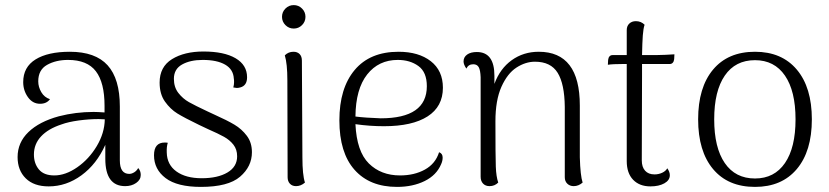

<svg xmlns="http://www.w3.org/2000/svg" viewBox="-20 -720 3252 753"><path d="M532 -34Q532 -15 514 -2.5Q496 10 471 10Q393 10 393 -97V-152Q359 -76 299.5 -32.5Q240 11 171 11Q113 11 81 -20.5Q49 -52 49 -104Q49 -161 91.5 -202Q134 -243 211 -264Q277 -281 347 -281Q362 -281 390 -279V-305Q390 -396 356 -440.5Q322 -485 247 -485Q199 -485 164.5 -465.5Q130 -446 130 -401Q130 -379 142 -358.5Q154 -338 176 -331Q163 -313 137 -313Q108 -313 89.5 -339Q71 -365 71 -398Q71 -457 119.5 -487Q168 -517 254 -517Q354 -517 402 -464Q450 -411 450 -302V-91Q450 -38 487 -38Q496 -38 506 -44Q516 -50 522 -61Q532 -50 532 -34ZM391 -252 367 -253Q329 -253 288.5 -247.5Q248 -242 221 -232Q169 -215 141 -185Q113 -155 113 -114Q113 -79 132.5 -55.5Q152 -32 193 -32Q237 -32 283 -64Q329 -96 359.5 -147Q390 -198 391 -252Z M584 -111Q584 -161 626 -161Q634 -161 638 -160Q633 -144 634 -122Q635 -74 672 -47.5Q709 -21 771 -21Q834 -21 872 -43.5Q910 -66 910 -107Q910 -134 895.5 -152.5Q881 -171 858.5 -183.5Q836 -196 797 -213L761 -230Q703 -258 675.5 -275Q648 -292 627 -321.5Q606 -351 606 -396Q606 -458 654.5 -488Q703 -518 778 -518Q859 -518 904 -491.5Q949 -465 949 -417Q949 -384 922 -377Q914 -375 909 -375Q905 -375 895 -377Q898 -388 898 -398Q898 -408 897 -412Q895 -448 863 -466.5Q831 -485 775 -485Q726 -485 694 -467Q662 -449 662 -411Q662 -378 679.5 -355.5Q697 -333 721 -319.5Q745 -306 794 -283L822 -270Q871 -248 899.5 -231Q928 -214 948 -187.5Q968 -161 968 -123Q968 -67 921.5 -27Q875 13 768 13Q675 13 629.5 -21.5Q584 -56 584 -111Z M1086 -654Q1086 -673 1099.5 -686.5Q1113 -700 1132 -700Q1151 -700 1164.5 -686.5Q1178 -673 1178 -654Q1178 -635 1164.5 -621.5Q1151 -608 1132 -608Q1113 -608 1099.5 -621.5Q1086 -635 1086 -654ZM1176 -4Q1160 10 1141 10Q1126 10 1117 0.5Q1108 -9 1108 -25L1107 -405Q1107 -470 1097 -503Q1111 -517 1131 -517Q1146 -517 1155 -508Q1164 -499 1164 -482L1166 -103Q1166 -34 1176 -4Z M1716 -102Q1716 -89 1710 -76Q1692 -33 1645.5 -10Q1599 13 1537 13Q1430 13 1370.5 -54Q1311 -121 1311 -248Q1311 -374 1371 -445.5Q1431 -517 1543 -517Q1622 -517 1669.5 -480Q1717 -443 1717 -376Q1717 -302 1657 -263.5Q1597 -225 1486 -225Q1430 -225 1374 -233Q1379 -126 1426.5 -79Q1474 -32 1549 -32Q1605 -32 1646.5 -55Q1688 -78 1702 -123Q1716 -118 1716 -102ZM1374 -263Q1413 -258 1473 -256Q1654 -256 1654 -382Q1654 -437 1621 -461Q1588 -485 1540 -485Q1465 -485 1420 -428Q1375 -371 1374 -263Z M2265 -4Q2249 10 2230 10Q2215 10 2205 0.5Q2195 -9 2195 -25V-301Q2194 -391 2167 -434.5Q2140 -478 2078 -478Q2041 -478 2005.5 -455Q1970 -432 1946.5 -379.5Q1923 -327 1923 -244Q1923 -106 1924.5 -66.5Q1926 -27 1934 -4Q1920 10 1900 10Q1884 10 1874.5 0Q1865 -10 1865 -27V-417Q1864 -445 1857.5 -456.5Q1851 -468 1836 -468Q1817 -468 1809 -451Q1798 -467 1798 -479Q1798 -496 1812 -506Q1826 -516 1850 -516Q1919 -516 1919 -423V-391Q1941 -451 1987 -484Q2033 -517 2093 -517Q2254 -517 2254 -306V-103Q2256 -31 2265 -4Z M2625 -507 2624 -488Q2623 -479 2618.5 -474Q2614 -469 2607 -469H2498V-427L2497 -91Q2497 -65 2510 -50.5Q2523 -36 2547 -36Q2563 -36 2577 -42.5Q2591 -49 2597 -60Q2607 -46 2607 -33Q2607 -13 2585.5 -1Q2564 11 2531 11Q2488 11 2463 -15Q2438 -41 2438 -88V-469H2424Q2383 -469 2364 -466L2365 -485Q2366 -494 2370.5 -499Q2375 -504 2383 -504H2438V-602Q2438 -618 2448 -627.5Q2458 -637 2474 -637Q2494 -637 2508 -623Q2503 -608 2501 -581Q2499 -554 2498 -504H2554Q2568 -504 2589.5 -505Q2611 -506 2625 -507Z M2718 -252Q2718 -377 2776.5 -447Q2835 -517 2941 -517Q3046 -517 3105 -447Q3164 -377 3164 -252Q3164 -127 3105 -57Q3046 13 2941 13Q2835 13 2776.5 -57Q2718 -127 2718 -252ZM3100 -252Q3100 -363 3058.5 -423.5Q3017 -484 2941 -484Q2864 -484 2822.5 -423.5Q2781 -363 2781 -252Q2781 -141 2822.5 -80.5Q2864 -20 2941 -20Q3017 -20 3058.5 -80.5Q3100 -141 3100 -252Z"/></svg>

Font: Arima Madurai Light
Style: Regular
Weight: 300
Designer: Joana Correia and Natanael Gama
Foundry: NDISCOVER
Version: Version 1.019